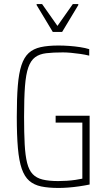

<svg xmlns="http://www.w3.org/2000/svg" viewBox="-20 -921 528 949"><path d="M269 8Q219 8 183.5 0.5Q148 -7 124.5 -27.5Q101 -48 87.5 -87Q74 -126 68.5 -189Q63 -252 63 -344Q63 -435 68 -497Q73 -559 86 -598.5Q99 -638 122 -659Q145 -680 181 -688Q217 -696 269 -696Q295 -696 322.5 -694Q350 -692 376 -688Q402 -684 421 -678V-646Q401 -651 377 -654.5Q353 -658 330.5 -660Q308 -662 291 -662Q242 -662 208.5 -658Q175 -654 153.5 -638Q132 -622 120 -588Q108 -554 103.5 -495Q99 -436 99 -344Q99 -264 102 -208Q105 -152 114 -116Q123 -80 141.5 -60.5Q160 -41 191 -33.5Q222 -26 268 -26Q289 -26 311 -27.5Q333 -29 353.5 -32Q374 -35 387 -38V-315H255V-349H423V-9Q399 -4 371.5 0Q344 4 317.5 6Q291 8 269 8ZM241 -763 161 -896V-901H188L264 -793L340 -901H367V-896L287 -763Z"/></svg>

Font: Saira Condensed Thin
Style: Regular
Weight: 250
Width: 3
Designer: Hector Gatti with collaboration of the Omnibus-Type team
Foundry: Omnibus-Type
Version: Version 1.101